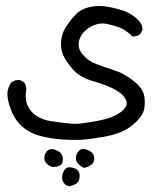

<svg xmlns="http://www.w3.org/2000/svg" viewBox="-20 -311 540 646"><path d="M214.8 315.4Q202.1 315.4 194.3 303.7Q186.5 292 189.9 277.8Q193.4 263.7 200.7 256.3Q208 249 225.1 253.4Q242.2 257.8 246.1 269.5Q250 281.2 245.6 295.4Q241.2 309.6 214.8 315.4ZM263.7 253.9Q252.9 250 243.7 240.7Q234.4 231.4 235.4 218.3Q236.3 205.1 246.1 195.8Q255.9 186.5 272.9 192.9Q290 199.2 294.9 210.4Q299.8 221.7 294.9 233.9Q290 246.1 263.7 253.9ZM157.2 251Q146.5 249 136.7 238.8Q127 228.5 129.4 215.3Q131.8 202.1 141.1 194.8Q150.4 187.5 167 193.4Q183.6 199.2 189 211.9Q194.3 224.6 189.5 237.3Q184.6 250 157.2 251ZM186.5 158.2Q151.4 155.3 117.7 147Q84 138.7 58.1 117.7Q32.2 96.7 18.1 61.5Q3.9 26.4 4.9 0Q7.8 -18.6 17.6 -33.2Q29.3 -43 46.9 -42L60.5 -34.2Q69.3 -24.4 68.4 -8.8Q62.5 26.4 75.2 48.8Q87.9 71.3 107.9 82Q127.9 92.8 148.9 96.2Q169.9 99.6 197.8 103Q225.6 106.4 242.2 105.5Q258.8 104.5 308.1 95.7Q357.4 86.9 385.3 66.9Q413.1 46.9 404.3 26.4Q395.5 5.9 366.7 -9.8Q337.9 -25.4 293 -38.1Q248 -50.8 224.6 -78.1Q201.2 -105.5 192.4 -126Q183.6 -146.5 185.5 -171.4Q187.5 -196.3 199.2 -215.8Q210.9 -235.4 229.5 -256.8Q248 -278.3 276.9 -286.1Q305.7 -293.9 336.9 -289.1Q368.2 -284.2 394 -275.4Q419.9 -266.6 440.4 -248Q460.9 -229.5 459 -210L452.1 -196.3Q441.4 -187.5 425.8 -188.5Q404.3 -209 386.2 -216.8Q368.2 -224.6 339.4 -230.5Q310.5 -236.3 282.2 -219.2Q253.9 -202.1 246.6 -175.8Q239.3 -149.4 258.3 -127.4Q277.3 -105.5 303.2 -95.7Q329.1 -85.9 362.8 -75.2Q396.5 -64.5 427.2 -40.5Q458 -16.6 463.9 5.9Q469.7 28.3 465.3 54.7Q460.9 81.1 425.8 109.9Q390.6 138.7 331.1 148.9Q271.5 159.2 246.1 159.7Q220.7 160.2 186.5 158.2Z"/></svg>

Font: NaikaiFont
Style: Regular
Weight: 400
Version: Version 1.67